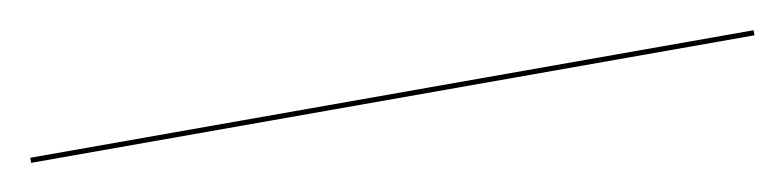

<svg xmlns="http://www.w3.org/2000/svg" viewBox="-25 75 608 149"><g transform="rotate(-10 279.0 150.0)"><path d="M-5.5 148H564.5V152H-5.5Z"/></g></svg>

Font: Bodoni* 48pt
Style: Bold
Weight: 700
Version: Version 2.3